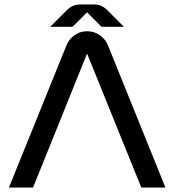

<svg xmlns="http://www.w3.org/2000/svg" viewBox="-20 -840 781 860"><path d="M277 -635Q288 -664 313 -682Q338 -700 370 -700Q402 -700 427.5 -682Q453 -664 464 -636L721 0H613L370 -600L128 0H20ZM459 -796 535 -720H435L370 -785L305 -720H205L281 -796Q305 -820 340 -820H401Q435 -820 459 -796Z"/></svg>

Font: Skate blade
Style: Regular
Weight: 400
Italic angle: -7°
Designer: Valerio Brotto (Silverblur_type)
Version: Version 2.001